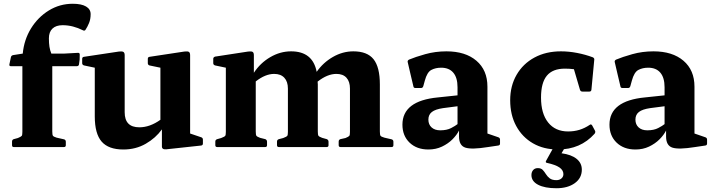

<svg xmlns="http://www.w3.org/2000/svg" viewBox="-20 -782 3794 1021"><path d="M53 0Q44 0 44 -10V-29Q44 -39 53 -42L75 -48Q92 -55 95.5 -59.5Q99 -64 99 -81V-430H38Q28 -430 30 -440L38 -478Q40 -487 50 -489L101 -497Q108 -571 145 -631Q182 -691 240 -726.5Q298 -762 367 -762Q413 -762 437.5 -747.5Q462 -733 462 -707Q462 -680 453.5 -659.5Q445 -639 435 -624Q430 -616 421 -621Q395 -634 368 -641Q341 -648 313 -648Q278 -648 259 -630Q240 -612 240 -578Q240 -552 243 -533Q246 -514 253 -497H321L394 -501Q404 -502 404 -492Q405 -465 400 -439Q398 -430 388 -430H258V-83Q258 -65 261.5 -60Q265 -55 281 -50L321 -41Q330 -38 330 -28V-10Q330 0 320 0Z M636 13Q557 13 520.5 -29Q484 -71 484 -163V-422L427 -434Q417 -437 417 -446V-469Q417 -479 427 -480L613 -508Q629 -510 636 -506Q643 -502 643 -488V-185Q643 -105 721 -105Q777 -105 833 -145V-422L775 -434Q766 -437 766 -446V-469Q766 -479 776 -480L961 -508Q978 -510 984.5 -506Q991 -502 991 -488V-72L1050 -52Q1059 -49 1059 -39V-19Q1059 -9 1049 -8L864 12Q841 14 841 -3V-94Q808 -48 755 -17.5Q702 13 636 13Z M1135 0Q1125 0 1125 -10V-29Q1125 -39 1135 -42L1156 -48Q1174 -55 1177.5 -59.5Q1181 -64 1181 -81V-422L1124 -434Q1114 -437 1114 -446V-469Q1114 -478 1124 -481L1300 -508Q1317 -510 1323.5 -506Q1330 -502 1330 -488V-395Q1364 -447 1417 -478Q1470 -509 1528 -509Q1643 -509 1664 -400Q1698 -449 1750 -479Q1802 -509 1859 -509Q1933 -509 1966.5 -467Q2000 -425 2000 -333V-83Q2000 -65 2003.5 -60Q2007 -55 2024 -50L2063 -41Q2072 -38 2072 -28V-10Q2072 0 2062 0H1791Q1781 0 1781 -10V-29Q1781 -39 1790 -42L1817 -48Q1834 -55 1837.5 -59.5Q1841 -64 1841 -81V-311Q1841 -348 1822.5 -368.5Q1804 -389 1769 -389Q1721 -389 1669 -348Q1670 -341 1670 -333V-83Q1670 -65 1673.5 -60Q1677 -55 1693 -49L1718 -42Q1727 -38 1727 -28V-10Q1727 0 1717 0H1463Q1453 0 1453 -10V-29Q1453 -39 1463 -42L1486 -48Q1504 -55 1507.5 -59.5Q1511 -64 1511 -81V-311Q1511 -348 1492 -368.5Q1473 -389 1438 -389Q1391 -389 1340 -349V-83Q1340 -65 1343.5 -60Q1347 -55 1363 -49L1391 -42Q1400 -38 1400 -28V-10Q1400 0 1390 0Z M2258 13Q2196 13 2158 -23.5Q2120 -60 2120 -119Q2120 -246 2309 -264L2413 -275V-318Q2413 -369 2390.5 -395.5Q2368 -422 2326 -422Q2296 -422 2273.5 -410Q2251 -398 2239 -353L2231 -324Q2228 -314 2219 -314H2189Q2179 -314 2178 -324Q2170 -357 2162.5 -389.5Q2155 -422 2148 -452Q2146 -460 2155 -465Q2188 -479 2241.5 -494Q2295 -509 2354 -509Q2455 -509 2513.5 -459Q2572 -409 2572 -321V-72L2630 -52Q2639 -49 2639 -39V-19Q2639 -9 2629 -8L2575 0Q2488 14 2454.5 3Q2421 -8 2421 -56V-88Q2409 -64 2386 -41Q2363 -18 2330.5 -2.5Q2298 13 2258 13ZM2321 -89Q2356 -89 2379 -101Q2402 -113 2413 -122V-217L2336 -207Q2295 -201 2276.5 -186.5Q2258 -172 2258 -146Q2258 -120 2275 -104.5Q2292 -89 2321 -89Z M2947 13Q2871 13 2814 -20Q2757 -53 2725 -112Q2693 -171 2693 -249Q2693 -325 2727 -384Q2761 -443 2822 -476Q2883 -509 2963 -509Q3005 -509 3049 -500.5Q3093 -492 3133 -477Q3142 -472 3140 -463L3125 -305Q3124 -295 3114 -295H3077Q3067 -295 3064 -305L3032 -414Q3009 -417 2984 -417Q2919 -417 2888 -379.5Q2857 -342 2857 -263Q2857 -178 2895 -130.5Q2933 -83 3001 -83Q3033 -83 3061 -91.5Q3089 -100 3116 -118Q3123 -124 3129 -115L3144 -87Q3148 -80 3142 -71Q3067 13 2947 13ZM2939 219Q2877 219 2841.5 200.5Q2806 182 2806 149Q2806 133 2815 122.5Q2824 112 2840 112Q2857 112 2866 121.5Q2875 131 2883 144Q2891 157 2903.5 166.5Q2916 176 2939 176Q2955 176 2965.5 167Q2976 158 2976 144Q2976 123 2955 108.5Q2934 94 2888 84Q2879 82 2884 73L2940 -28H3002L2966 33Q3018 40 3046 62.5Q3074 85 3074 120Q3074 165 3036.5 192Q2999 219 2939 219Z M3359 13Q3297 13 3259 -23.5Q3221 -60 3221 -119Q3221 -246 3410 -264L3514 -275V-318Q3514 -369 3491.5 -395.5Q3469 -422 3427 -422Q3397 -422 3374.5 -410Q3352 -398 3340 -353L3332 -324Q3329 -314 3320 -314H3290Q3280 -314 3279 -324Q3271 -357 3263.5 -389.5Q3256 -422 3249 -452Q3247 -460 3256 -465Q3289 -479 3342.5 -494Q3396 -509 3455 -509Q3556 -509 3614.5 -459Q3673 -409 3673 -321V-72L3731 -52Q3740 -49 3740 -39V-19Q3740 -9 3730 -8L3676 0Q3589 14 3555.5 3Q3522 -8 3522 -56V-88Q3510 -64 3487 -41Q3464 -18 3431.5 -2.5Q3399 13 3359 13ZM3422 -89Q3457 -89 3480 -101Q3503 -113 3514 -122V-217L3437 -207Q3396 -201 3377.5 -186.5Q3359 -172 3359 -146Q3359 -120 3376 -104.5Q3393 -89 3422 -89Z"/></svg>

Font: Hahmlet
Style: Bold
Weight: 700
Designer: Minjoo Ham & Mark Frömberg
Foundry: hypertype
Version: Version 1.002; ttfautohint (v1.8.3)